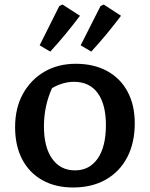

<svg xmlns="http://www.w3.org/2000/svg" viewBox="-20 -822 665 852"><path d="M304 10Q226 10 168 -22.5Q110 -55 78.5 -115Q47 -175 47 -258Q47 -343 82 -406Q117 -469 177.5 -504Q238 -539 316 -539Q396 -539 455 -507Q514 -475 546 -415.5Q578 -356 578 -275Q578 -188 544.5 -124Q511 -60 449.5 -25Q388 10 304 10ZM313 -66Q377 -66 413.5 -118.5Q450 -171 450 -267Q450 -359 413.5 -409Q377 -459 308 -459Q285 -459 260 -452Q235 -445 211 -431Q175 -352 175 -261Q175 -169 211.5 -117.5Q248 -66 313 -66ZM156 -621 243 -795 257 -802 335 -752Q304 -711 271 -671Q238 -631 203 -593ZM338 -621 426 -795 440 -802 517 -752Q486 -711 453 -671Q420 -631 385 -593Z"/></svg>

Font: Piazzolla SC SemiBold
Style: Regular
Weight: 600
Designer: Juan Pablo del Peral
Foundry: Huerta Tipografica
Version: Version 1.330